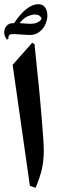

<svg xmlns="http://www.w3.org/2000/svg" viewBox="-20 -851 293 912"><path d="M144 -641Q146 -622 149.5 -587Q153 -552 158 -502Q164 -450 169 -393.5Q174 -337 178.5 -285Q183 -233 185.5 -194Q188 -155 188 -137Q188 -86 178.5 -46Q169 -6 149 41L122 32L40 -543L133 -648ZM162 -831Q184 -831 194.5 -815.5Q205 -800 205 -777.5Q205 -755 194.5 -733Q184 -711 163.5 -697Q143 -683 113 -685Q71 -688 50.5 -689Q30 -690 24.5 -685Q19 -680 20 -666L13 -663Q0 -679 0 -697Q0 -715 11 -728Q22 -741 43 -741H47Q75 -784 104.5 -807.5Q134 -831 162 -831ZM177 -762Q178 -767 170 -774.5Q162 -782 144 -782Q131 -782 112 -774Q93 -766 73 -741Q84 -740 95.5 -739.5Q107 -739 118 -738Q146 -737 161 -746Q176 -755 177 -762Z"/></svg>

Font: Bona Nova
Style: Bold
Weight: 700
Designer: Mateusz Machalski
Foundry: Capitalics
Version: Version 4.001; ttfautohint (v1.8.3)